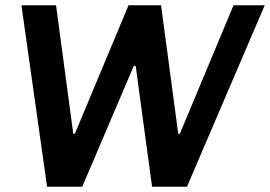

<svg xmlns="http://www.w3.org/2000/svg" viewBox="-20 -706 1021 726"><path d="M158 0 61 -686H192L257 -200H263L466 -686H589L654 -200H660L863 -686H981L687 0H555L493 -457H486L291 0Z"/></svg>

Font: Chivo Medium Medium
Style: Italic
Weight: 500
Italic angle: -8.05°
Version: Version 2.002